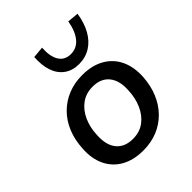

<svg xmlns="http://www.w3.org/2000/svg" viewBox="-211 -878 1013 1013"><g transform="rotate(-45 295.0 -372.0)"><path d="M269 9Q196 9 145 -20Q94 -49 69 -102Q44 -155 49 -225Q52 -287 73 -338Q94 -389 130.5 -425.5Q167 -462 215.5 -481.5Q264 -501 321 -501Q394 -501 445 -472Q496 -443 521 -390.5Q546 -338 542 -267Q538 -205 517 -154.5Q496 -104 459.5 -67Q423 -30 375 -10.5Q327 9 269 9ZM273 -73Q323 -73 358.5 -99Q394 -125 414.5 -170.5Q435 -216 437 -273Q441 -342 409.5 -380.5Q378 -419 317 -419Q268 -419 232 -393Q196 -367 175.5 -322Q155 -277 153 -220Q149 -150 180.5 -111.5Q212 -73 273 -73ZM351 -553Q303 -553 269.5 -577Q236 -601 221 -644.5Q206 -688 210 -747L274 -753Q270 -690 291.5 -655.5Q313 -621 358 -621Q402 -621 430.5 -655.5Q459 -690 470 -753L533 -747Q524 -688 500 -644.5Q476 -601 438 -577Q400 -553 351 -553Z"/></g></svg>

Font: Nunito Sans 10pt SemiBold
Style: Italic
Weight: 600
Italic angle: -9°
Designer: Vernon Adams
Foundry: Vernon Adams
Version: Version 3.101;gftools[0.9.27]